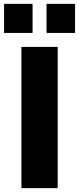

<svg xmlns="http://www.w3.org/2000/svg" viewBox="-20 -973 408 993"><path d="M1 -802.7V-953.1H148.4V-802.7ZM90.8 0V-730.5H278.3V0ZM220.7 -802.7V-953.1H368.2V-802.7Z"/></svg>

Font: GenEi M Gothic v2 Heavy
Style: Regular
Weight: 800
Version: Version 2.0